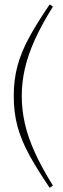

<svg xmlns="http://www.w3.org/2000/svg" viewBox="-20 -730 292 887"><path d="M80.5 -286Q80.5 -222.5 95 -158.8Q109.5 -95 141.2 -25.2Q173 44.5 224.5 127.5L209.5 137.5Q151 51.5 114.5 -15.5Q78 -82.5 60.8 -146.2Q43.5 -210 43.5 -286Q43.5 -362 60.8 -425.8Q78 -489.5 114.5 -556.8Q151 -624 209.5 -709.5L224.5 -699.5Q173 -617 141.2 -547Q109.5 -477 95 -413.5Q80.5 -350 80.5 -286Z"/></svg>

Font: Newsreader 16pt ExtraLight
Style: Regular
Weight: 275
Designer: Hugues Gentile
Foundry: Production Type
Version: Version 1.003; ttfautohint (v1.8.3)